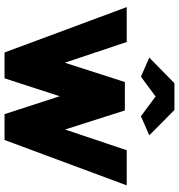

<svg xmlns="http://www.w3.org/2000/svg" viewBox="8 -778 770 825"><g transform="rotate(90 392.5 -365.0)"><path d="M470 0 393 -237 316 0H205L10 -525H160L249 -259L332 -517H454L536 -260L625 -525H776L581 0ZM227 -622 337 -730H452L561 -622L479 -586L394 -649L309 -586Z"/></g></svg>

Font: Oxford Sans
Style: Regular
Weight: 800
Designer: Matt McInerney, Pablo Impallari, Rodrigo Fuenzalida
Foundry: Matt McInerney, Pablo Impallari, Rodrigo Fuenzalida
Version: Version 3.000g; ttfautohint (v1.5) -l 8 -r 28 -G 28 -x 14 -D